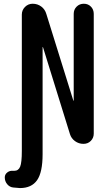

<svg xmlns="http://www.w3.org/2000/svg" viewBox="-20 -750 540 1001"><path d="M48.8 227.5Q30.3 225.6 17.6 210.4Q4.9 195.3 4.9 174.8Q4.9 159.2 18.1 148.9Q31.2 138.7 47.9 140.6H53.7Q76.2 140.6 85 119.1Q93.8 97.7 93.8 37.1V-673.8Q93.8 -697.3 110.4 -713.9Q127 -730.5 150.4 -730.5Q175.8 -730.5 195.3 -715.8Q214.8 -701.2 221.7 -676.8L362.3 -225.6Q362.3 -224.6 363.3 -224.6Q364.3 -224.6 364.3 -225.6V-677.7Q364.3 -700.2 379.4 -715.3Q394.5 -730.5 417 -730.5Q439.5 -730.5 454.1 -715.3Q468.8 -700.2 468.8 -677.7V-53.7Q468.8 -31.2 453.6 -15.6Q438.5 0 415 0Q390.6 0 371.1 -14.2Q351.6 -28.3 344.7 -50.8L204.1 -503.9Q204.1 -504.9 203.1 -504.9Q202.1 -504.9 202.1 -503.9V53.7Q202.1 148.4 173.3 189.5Q144.5 230.5 84 230.5Q71.3 229.5 48.8 227.5Z"/></svg>

Font: Rounded Mgen+ 1mn medium
Style: Regular
Weight: 500
Designer: [Source Han Sans]
Ryoko NISHIZUKA  (kana & ideographs); Paul D. Hunt (Latin, Greek & Cyrillic); Wenlong ZHANG  (bopomofo
Version: Version 1.059.20150602